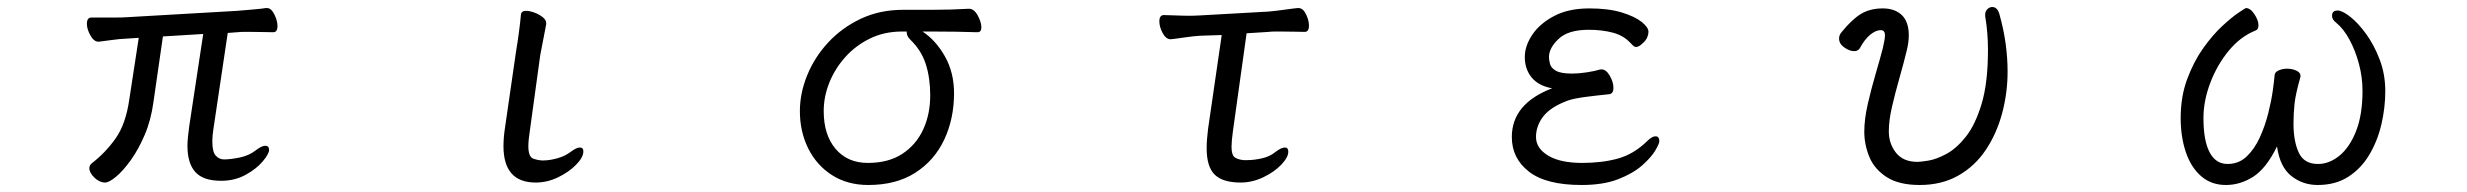

<svg xmlns="http://www.w3.org/2000/svg" viewBox="-20 -510 7040 548"><path d="M560 -413 445 -406 418 -219Q411 -167 393 -125Q375 -83 353 -52.5Q331 -22 311 -5.5Q291 11 280 11Q264 11 249.5 -3Q235 -17 235 -30Q235 -38 242 -44Q281 -74 310 -115Q339 -156 349 -226L376 -402L345 -400Q320 -399 296.5 -395.5Q273 -392 262 -391H261Q248 -391 238 -409Q228 -427 228 -442Q228 -460 241 -460H282Q296 -460 312.5 -460Q329 -460 344 -461L656 -479Q679 -481 703 -483Q727 -485 739 -487H742Q754 -487 763 -469Q772 -451 772 -436Q772 -418 760 -418Q752 -418 734 -418.5Q716 -419 696 -419Q686 -419 676 -419Q666 -419 657 -418L630 -416L589 -141Q586 -122 586 -107Q586 -76 596 -65.5Q606 -55 619 -55Q638 -55 664.5 -60.5Q691 -66 710 -81Q727 -94 737 -94Q748 -94 748 -82Q748 -71 730 -49.5Q712 -28 681 -11Q650 6 611 6Q560 6 537.5 -19Q515 -44 515 -94Q515 -106 516.5 -119.5Q518 -133 520 -149Z M1453 -364Q1457 -387 1461 -417Q1465 -447 1467 -470Q1469 -479 1481 -479Q1492 -479 1505.5 -474Q1519 -469 1529 -461Q1539 -453 1539 -444V-441L1522 -353L1492 -135Q1490 -122 1489 -111.5Q1488 -101 1488 -93Q1488 -62 1502.5 -57Q1517 -52 1530 -52Q1548 -52 1570 -58Q1592 -64 1608 -76Q1625 -89 1635 -89Q1645 -89 1645 -78Q1645 -61 1624.5 -40Q1604 -19 1573 -4Q1542 11 1509 11Q1417 11 1417 -93Q1417 -104 1418 -117Q1419 -130 1421 -143Z M2746 -485Q2760 -485 2770.5 -466Q2781 -447 2781 -432Q2781 -418 2770 -418Q2737 -419 2708 -419.5Q2679 -420 2644 -420H2613Q2651 -395 2677 -349Q2703 -303 2703 -244Q2703 -171 2675 -111.5Q2647 -52 2592.5 -17Q2538 18 2458 18Q2399 18 2355 -10Q2311 -38 2287 -86Q2263 -134 2263 -193Q2263 -244 2284 -295.5Q2305 -347 2344 -389Q2383 -431 2437 -456.5Q2491 -482 2558 -482H2640Q2694 -482 2745 -485ZM2568 -420H2554Q2504 -420 2463 -400Q2422 -380 2392.5 -347Q2363 -314 2347 -274Q2331 -234 2331 -193Q2331 -125 2365 -85Q2399 -45 2457 -45Q2516 -45 2555.5 -71Q2595 -97 2615 -140.5Q2635 -184 2635 -238Q2635 -287 2622.5 -326.5Q2610 -366 2578 -397Q2572 -403 2570 -408Q2568 -413 2568 -417Z M3540 -53Q3559 -53 3581.5 -58Q3604 -63 3620 -76Q3637 -89 3647 -89Q3657 -89 3657 -77Q3657 -61 3637 -40Q3617 -19 3585.5 -4Q3554 11 3521 11Q3470 11 3447 -11.5Q3424 -34 3424 -87Q3424 -99 3425 -112.5Q3426 -126 3428 -142L3467 -410L3405 -408Q3387 -407 3360 -403Q3333 -399 3322 -398H3321Q3308 -398 3298.5 -415.5Q3289 -433 3289 -449Q3289 -467 3302 -467Q3311 -467 3334 -466Q3357 -465 3379 -465Q3387 -465 3393.5 -465.5Q3400 -466 3405 -466L3601 -477Q3623 -479 3647.5 -482.5Q3672 -486 3684 -487H3686Q3699 -487 3707.5 -469.5Q3716 -452 3716 -437Q3716 -419 3704 -419Q3696 -419 3677.5 -419.5Q3659 -420 3639 -420Q3629 -420 3619 -420Q3609 -420 3601 -419L3538 -415L3499 -136Q3497 -122 3496 -110.5Q3495 -99 3495 -91Q3495 -69 3503 -62Q3511 -55 3529 -53Z M4551 -312Q4564 -312 4574.5 -294Q4585 -276 4585 -259Q4585 -242 4572 -241Q4541 -238 4506.5 -233.5Q4472 -229 4455 -223Q4406 -205 4385 -178Q4364 -151 4364 -119Q4364 -87 4398.5 -66Q4433 -45 4496 -45Q4553 -45 4598 -57.5Q4643 -70 4681 -107Q4695 -121 4705 -121Q4716 -121 4716 -107Q4716 -100 4704.5 -80.5Q4693 -61 4667 -38Q4641 -15 4598.5 1.5Q4556 18 4494 18Q4393 18 4344 -20Q4295 -58 4295 -119Q4295 -214 4410 -258Q4371 -265 4351.5 -289Q4332 -313 4332 -347Q4332 -379 4353.5 -411Q4375 -443 4416 -464.5Q4457 -486 4516 -486Q4571 -486 4608.5 -474.5Q4646 -463 4665.5 -447.5Q4685 -432 4685 -419Q4685 -412 4681.5 -403.5Q4678 -395 4669 -387Q4658 -376 4650 -376Q4645 -376 4641 -380Q4637 -384 4632 -389Q4613 -409 4582.5 -417Q4552 -425 4514 -425Q4456 -425 4428.5 -399Q4401 -373 4401 -347Q4401 -339 4404 -327.5Q4407 -316 4421 -308Q4435 -300 4467 -300Q4486 -300 4509 -303.5Q4532 -307 4548 -312Z M5646 -468Q5646 -478 5652.5 -484Q5659 -490 5666 -490Q5680 -490 5686 -472Q5699 -426 5704.5 -385Q5710 -344 5710 -306Q5710 -245 5694.5 -187Q5679 -129 5648 -82.5Q5617 -36 5569.5 -9Q5522 18 5459 18Q5400 18 5365 -4.5Q5330 -27 5315.5 -62Q5301 -97 5301 -134Q5301 -170 5311 -213.5Q5321 -257 5333.5 -299.5Q5346 -342 5354 -373Q5360 -399 5360 -409Q5360 -424 5348 -424Q5334 -424 5318 -411Q5302 -398 5288 -372Q5283 -364 5272 -364Q5259 -364 5244 -374.5Q5229 -385 5229 -400Q5229 -410 5236 -418Q5265 -454 5291 -470Q5317 -486 5354 -486Q5388 -486 5408 -467Q5428 -448 5428 -409Q5428 -389 5422 -365Q5413 -328 5401 -286Q5389 -244 5380 -205Q5371 -166 5371 -135Q5371 -100 5391.5 -74Q5412 -48 5453 -48Q5461 -48 5483.5 -51.5Q5506 -55 5535 -70.5Q5564 -86 5591 -120Q5618 -154 5636 -214Q5654 -274 5654 -368Q5654 -392 5652 -416.5Q5650 -441 5646 -464Z M6546 -291Q6532 -242 6529 -214Q6526 -186 6526 -157Q6526 -107 6541 -74.5Q6556 -42 6596 -42Q6628 -42 6657 -65.5Q6686 -89 6704.5 -135.5Q6723 -182 6723 -251Q6723 -289 6713 -327Q6703 -365 6686 -396.5Q6669 -428 6648 -445Q6636 -454 6636 -465Q6636 -480 6652 -480Q6665 -480 6687.5 -462.5Q6710 -445 6733 -413.5Q6756 -382 6772 -340Q6788 -298 6788 -250Q6788 -203 6777 -155.5Q6766 -108 6742.5 -68.5Q6719 -29 6682.5 -5.5Q6646 18 6595 18Q6552 18 6519.5 -8Q6487 -34 6479 -92Q6448 -29 6411 -5.5Q6374 18 6333 18Q6291 18 6262 -7.5Q6233 -33 6218.5 -76.5Q6204 -120 6204 -173Q6204 -234 6222.5 -284Q6241 -334 6268 -372Q6295 -410 6322.5 -435.5Q6350 -461 6369.5 -474Q6389 -487 6390 -487Q6403 -487 6414.5 -469.5Q6426 -452 6426 -438Q6426 -426 6418 -423Q6375 -406 6341.5 -365.5Q6308 -325 6288.5 -273.5Q6269 -222 6269 -173Q6269 -109 6286.5 -75.5Q6304 -42 6338 -42Q6370 -42 6392.5 -63.5Q6415 -85 6430 -118Q6445 -151 6454 -187Q6463 -223 6467 -252Q6471 -281 6472 -294Q6472 -304 6483.5 -309Q6495 -314 6508 -314Q6522 -314 6534 -308.5Q6546 -303 6546 -294Z"/></svg>

Font: Moon Stars Kai T
Style: Regular
Weight: 400
Designer: GuiWonder
Version: Version 1.101